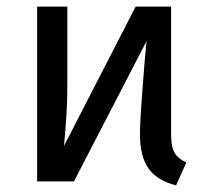

<svg xmlns="http://www.w3.org/2000/svg" viewBox="-20 -547 637 579"><path d="M511 12Q455 -2 428.5 -38Q402 -74 402 -144Q402 -171 406 -228Q410 -285 414.5 -340.5Q419 -396 422 -423L203 0H92V-527H183V-289Q183 -234 179 -179.5Q175 -125 173 -107L389 -527H496V-141Q496 -105 506 -87Q516 -69 542 -57Z"/></svg>

Font: Trujillo
Style: Regular
Weight: 400
Designer: Fira Sans original fonts by bBox Type GmbH, Carrois Corporate GbR, & Edenspiekermann AG / Changes by Cristiano Sobral
Foundry: Fira Sans original fonts by bBox Type GmbH, Carrois Corporate GbR, & Edenspiekermann AG / Changes by Cristiano Sobral
Version: Version 4.301;October 17, 2021;FontCreator 14.0.0.2814 64-bi